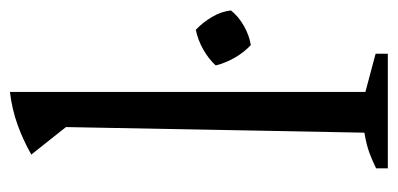

<svg xmlns="http://www.w3.org/2000/svg" viewBox="-222 -560 782 377"><g transform="rotate(-90 168.5 -371.0)"><path d="M27 0V-23Q41 -30 57 -36Q73 -42 97 -46L108 -632L54 -700Q82 -716 112.5 -727Q143 -738 177 -742V-44L252 -24V0ZM269 -269Q255 -282 244.5 -300Q234 -318 229 -338Q242 -352 260.5 -362.5Q279 -373 299 -377Q313 -364 324 -345.5Q335 -327 337 -308Q325 -293 306.5 -282.5Q288 -272 269 -269Z"/></g></svg>

Font: Piazzolla 24pt
Style: Regular
Weight: 400
Designer: Juan Pablo del Peral
Foundry: Huerta Tipografica
Version: Version 2.005